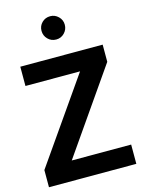

<svg xmlns="http://www.w3.org/2000/svg" viewBox="-143 -1073 857 1155"><g transform="rotate(-15 285.5 -496.0)"><path d="M14 -107 375 -625H35V-745H548V-638L188 -120H558V0H14ZM214 -920Q214 -950 235 -971Q256 -992 287 -992Q316 -992 337.5 -971Q359 -950 359 -920Q359 -890 338 -868.5Q317 -847 287 -847Q256 -847 235 -868.5Q214 -890 214 -920Z"/></g></svg>

Font: Evergrow Sans
Style: Bold
Weight: 700
Foundry: 10Web
Version: Version 1.000